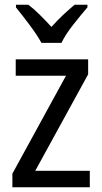

<svg xmlns="http://www.w3.org/2000/svg" viewBox="-20 -786 427 806"><path d="M293 -766Q267 -744 244.5 -723Q222 -702 196 -673Q172 -699 147 -724Q122 -749 99 -766H47V-755Q73 -723 104.5 -681Q136 -639 154 -606H238Q254 -640 287.5 -682.5Q321 -725 347 -755V-766ZM357 -69H128L350 -474V-537H46V-468H257L32 -57V0H357Z"/></svg>

Font: Noto Sans UI SemiCondensed
Style: Regular
Weight: 400
Width: 4
Designer: Monotype Design Team
Foundry: Monotype Imaging Inc.
Version: 1.001